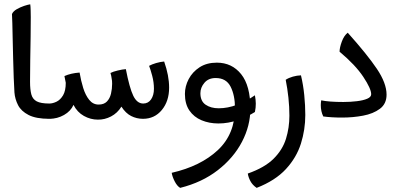

<svg xmlns="http://www.w3.org/2000/svg" viewBox="-20 -557 1885 908"><path d="M213.4 4.9Q150.4 4.9 115.2 -13.2Q80.1 -31.2 65.4 -59.8Q50.8 -88.4 48.3 -119.6Q46.4 -147 44.9 -189.2Q43.5 -231.4 42.2 -279.1Q41 -326.7 40 -371.1Q39.1 -415.5 38.3 -447.8Q37.6 -480 36.6 -490.7Q42.5 -503.9 59.1 -513.4Q75.7 -522.9 94 -529.1Q112.3 -535.2 123 -536.6Q124.5 -527.8 125 -507.1Q125.5 -486.3 125.5 -476.6Q125.5 -436.5 124.8 -382.3Q124 -328.1 123 -272.2Q122.1 -216.3 122.1 -170.4Q122.1 -133.3 128.2 -110.6Q134.3 -87.9 153.8 -77.6Q173.3 -67.4 213.4 -67.4H223.1V4.9Z M442.9 8.8Q408.2 8.8 376.7 -8.8Q345.2 -26.4 327.6 -61Q314.5 -31.2 282.7 -13.2Q251 4.9 213.4 4.9H203.6V-67.4H213.4Q229.5 -67.4 247.6 -76.2Q265.6 -85 278.3 -106.4Q291 -127.9 291 -165.5L284.7 -197.3Q315.4 -210.9 356.4 -213.9Q362.8 -175.3 373.5 -140.9Q384.3 -106.4 402.1 -84.5Q419.9 -62.5 446.3 -62.5Q471.7 -62.5 485.6 -76.9Q499.5 -91.3 504.9 -114Q510.3 -136.7 510.3 -161.1Q510.3 -164.6 510 -168Q509.8 -171.4 509.8 -174.3Q507.8 -189.9 505.9 -198.7Q503.9 -207.5 502.4 -211.9Q514.6 -218.3 536.9 -223.6Q559.1 -229 575.2 -230Q592.3 -141.6 610.1 -104.5Q627.9 -67.4 657.2 -67.4Q681.2 -67.4 694.6 -87.2Q708 -106.9 708 -137.2Q708 -168 699.7 -199Q691.4 -230 685.1 -245.6Q698.2 -252.9 718.3 -258.8Q738.3 -264.6 756.3 -266.1Q779.8 -199.2 779.8 -142.6Q779.8 -78.6 745.4 -36.9Q710.9 4.9 656.2 4.9Q626.5 4.9 600.3 -8.3Q574.2 -21.5 554.2 -52.7Q535.2 -22 505.1 -6.3Q475.1 9.3 442.9 8.8Z M832 331.5Q817.4 322.8 806.2 300.8Q794.9 278.8 792 260.3Q928.7 229 1010 153.1Q1091.3 77.1 1091.3 -45.4Q1091.3 -106 1070.6 -147Q1049.8 -188 1000 -188Q965.8 -188 946.8 -165.5Q927.7 -143.1 927.7 -116.2Q927.7 -78.6 952.4 -61.8Q977.1 -44.9 1014.2 -44.9Q1056.6 -44.9 1100.8 -61.5Q1145 -78.1 1185.5 -106.4Q1189.5 -85.9 1189.7 -66.9Q1189.9 -47.9 1185.5 -27.3Q1150.9 -5.4 1105.5 10.7Q1060.1 26.9 1012.7 26.9Q969.2 26.9 933.1 11.7Q897 -3.4 875.7 -34.4Q854.5 -65.4 854.5 -112.8Q854.5 -148.9 872.3 -182.9Q890.1 -216.8 923.8 -238.8Q957.5 -260.7 1005.4 -260.7Q1076.7 -260.7 1120.4 -206.3Q1164.1 -151.9 1164.1 -43.5Q1164.1 37.6 1124.3 113.8Q1084.5 189.9 1010 247.8Q935.5 305.7 832 331.5Z M1193.8 331.5Q1173.8 317.9 1164.1 299.3Q1154.3 280.8 1151.9 263.7Q1231.4 235.8 1273.9 193.6Q1316.4 151.4 1332.5 99.1Q1348.6 46.9 1348.6 -9.8Q1348.6 -51.8 1344 -95Q1339.4 -138.2 1331.1 -179.7Q1345.2 -189 1365 -194.6Q1384.8 -200.2 1403.3 -200.7Q1414.1 -155.8 1418.9 -107.2Q1423.8 -58.6 1423.8 -13.2Q1423.8 56.2 1403.1 122.1Q1382.3 188 1332.3 242.4Q1282.2 296.9 1193.8 331.5Z M1598.6 -1Q1546.9 -1 1508.8 -6.3Q1497.1 -30.3 1497.1 -59.6Q1497.1 -70.3 1499 -82.5Q1535.6 -74.7 1603.5 -74.7Q1637.2 -74.7 1667.5 -78.4Q1697.8 -82 1716.6 -90.1Q1735.4 -98.1 1735.4 -111.3Q1735.4 -137.2 1698.2 -193.4Q1661.1 -249.5 1585.9 -312.5Q1585.9 -331.5 1596.4 -360.1Q1606.9 -388.7 1624.5 -402.3Q1716.3 -299.8 1762.2 -231.7Q1808.1 -163.6 1808.1 -109.4Q1808.1 -65.9 1776.6 -42.5Q1745.1 -19 1697 -10Q1648.9 -1 1598.6 -1Z"/></svg>

Font: Harmattan Medium
Style: Regular
Weight: 500
Designer: George W. Nuss III and SIL International
Foundry: SIL International
Version: Version 4.000